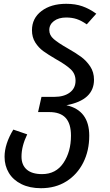

<svg xmlns="http://www.w3.org/2000/svg" viewBox="-20 -773 577 1009"><path d="M329 -220Q449 -193 449 -60Q449 19 417.5 81.5Q386 144 329 180Q272 216 196 216H195Q136 216 92.5 194.5Q49 173 26.5 135.5Q4 98 4 51Q4 -16 50 -92L123 -67Q93 -5 93 50Q93 94 120.5 118Q148 142 201 142Q274 142 313.5 83Q353 24 353 -60Q353 -123 325 -153.5Q297 -184 239 -184H180L198 -264H266Q316 -264 346.5 -286.5Q377 -309 377 -349Q377 -385 351.5 -409Q326 -433 274 -462Q233 -486 208 -504Q183 -522 165.5 -549.5Q148 -577 148 -614Q148 -677 198 -715Q248 -753 328 -753Q376 -753 413 -740Q450 -727 486 -701L436 -645Q407 -665 382.5 -673Q358 -681 328 -681Q288 -681 263.5 -662.5Q239 -644 239 -615Q239 -588 262 -568Q285 -548 334 -520Q378 -495 406 -474.5Q434 -454 454 -424Q474 -394 474 -354Q474 -247 329 -220Z"/></svg>

Font: FiraGO
Style: Italic
Weight: 400
Italic angle: -8°
Designer: bBox Type GmbH
Foundry: bBox Type GmbH
Version: Version 1.001